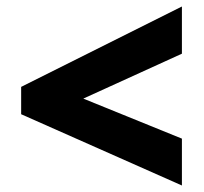

<svg xmlns="http://www.w3.org/2000/svg" viewBox="-20 -657 626 590"><path d="M539 -87V-231L236 -354L539 -492V-637L45 -390V-306Z"/></svg>

Font: Noto Sans Canadian Aboriginal Black
Style: Regular
Weight: 900
Designer: Monotype Design Team, Typotheque's Kevin King
Foundry: Monotype Imaging Inc.
Version: Version 2.004